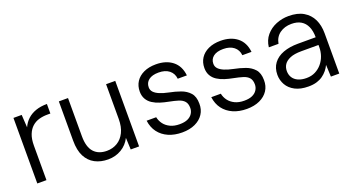

<svg xmlns="http://www.w3.org/2000/svg" viewBox="-42 -940 2523 1379"><g transform="rotate(-20 1219.5 -250.5)"><path d="M71 0V-501H134L140 -404Q155 -438 181.5 -462.5Q208 -487 245.5 -500Q283 -513 331 -513V-440H308Q274 -440 244 -431.5Q214 -423 191 -402.5Q168 -382 154.5 -348Q141 -314 141 -263V0Z M610 12Q553 12 509.5 -11Q466 -34 442 -80.5Q418 -127 418 -201V-501H488V-209Q488 -127 523 -88Q558 -49 622 -49Q667 -49 702.5 -70.5Q738 -92 758.5 -133.5Q779 -175 779 -236V-501H849V0H785L781 -90Q757 -42 711.5 -15Q666 12 610 12Z M1176 12Q1117 12 1071.5 -8Q1026 -28 998 -65Q970 -102 963 -155H1036Q1042 -126 1059.5 -102.5Q1077 -79 1107 -64.5Q1137 -50 1178 -50Q1216 -50 1240 -61Q1264 -72 1276.5 -91.5Q1289 -111 1289 -134Q1289 -167 1273.5 -185Q1258 -203 1229 -212Q1200 -221 1159 -229Q1127 -235 1096.5 -244.5Q1066 -254 1041 -270Q1016 -286 1002 -310.5Q988 -335 988 -368Q988 -411 1009 -443.5Q1030 -476 1069.5 -494.5Q1109 -513 1163 -513Q1240 -513 1289 -474.5Q1338 -436 1346 -362H1276Q1272 -403 1242 -427Q1212 -451 1161 -451Q1112 -451 1085.5 -430.5Q1059 -410 1059 -375Q1059 -353 1073.5 -337.5Q1088 -322 1115.5 -310.5Q1143 -299 1182 -291Q1228 -282 1268.5 -267.5Q1309 -253 1335 -224Q1361 -195 1361 -141Q1362 -96 1339.5 -61.5Q1317 -27 1275 -7.5Q1233 12 1176 12Z M1670 12Q1611 12 1565.5 -8Q1520 -28 1492 -65Q1464 -102 1457 -155H1530Q1536 -126 1553.5 -102.5Q1571 -79 1601 -64.5Q1631 -50 1672 -50Q1710 -50 1734 -61Q1758 -72 1770.5 -91.5Q1783 -111 1783 -134Q1783 -167 1767.5 -185Q1752 -203 1723 -212Q1694 -221 1653 -229Q1621 -235 1590.5 -244.5Q1560 -254 1535 -270Q1510 -286 1496 -310.5Q1482 -335 1482 -368Q1482 -411 1503 -443.5Q1524 -476 1563.5 -494.5Q1603 -513 1657 -513Q1734 -513 1783 -474.5Q1832 -436 1840 -362H1770Q1766 -403 1736 -427Q1706 -451 1655 -451Q1606 -451 1579.5 -430.5Q1553 -410 1553 -375Q1553 -353 1567.5 -337.5Q1582 -322 1609.5 -310.5Q1637 -299 1676 -291Q1722 -282 1762.5 -267.5Q1803 -253 1829 -224Q1855 -195 1855 -141Q1856 -96 1833.5 -61.5Q1811 -27 1769 -7.5Q1727 12 1670 12Z M2141 12Q2080 12 2039 -9.5Q1998 -31 1978 -66.5Q1958 -102 1958 -143Q1958 -195 1985 -231Q2012 -267 2060.5 -285Q2109 -303 2173 -303H2309Q2309 -351 2294 -384.5Q2279 -418 2250 -435.5Q2221 -453 2177 -453Q2125 -453 2088 -426.5Q2051 -400 2042 -350H1968Q1974 -403 2005 -439.5Q2036 -476 2081.5 -494.5Q2127 -513 2177 -513Q2246 -513 2290.5 -486.5Q2335 -460 2357 -414.5Q2379 -369 2379 -308V0H2315L2311 -91Q2302 -71 2286.5 -52Q2271 -33 2250.5 -18.5Q2230 -4 2203 4Q2176 12 2141 12ZM2148 -50Q2186 -50 2215.5 -65Q2245 -80 2266 -105Q2287 -130 2298 -161.5Q2309 -193 2309 -226V-244H2178Q2124 -244 2092 -230.5Q2060 -217 2045.5 -195.5Q2031 -174 2031 -145Q2031 -117 2044.5 -95.5Q2058 -74 2084.5 -62Q2111 -50 2148 -50Z"/></g></svg>

Font: DM Sans 18pt Light
Style: Regular
Weight: 300
Designer: Colophon Foundry, Jonny Pinhorn
Foundry: Colophon Foundry
Version: Version 4.004;gftools[0.9.30]